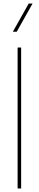

<svg xmlns="http://www.w3.org/2000/svg" viewBox="-20 -1070 220 1090"><path d="M100 0H80V-800H100ZM165 -890ZM75 -890H53L143 -1050H165Z"/></svg>

Font: Tanohe Sans Thin
Style: Regular
Weight: 100
Designer: Village Type and Design LLC & Cristiano Sobral
Foundry: Cooper Hewitt Smithsonian Design Museum
Version: Version 1.00;September 29, 2021;FontCreator 13.0.0.2655 64-b